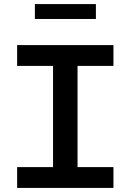

<svg xmlns="http://www.w3.org/2000/svg" viewBox="-20 -921 640 941"><path d="M64 0V-102H240V-598H64V-700H536V-598H360V-102H536V0ZM151 -828V-901H450V-828Z"/></svg>

Font: Red Hat Mono SemiBold
Style: Regular
Weight: 600
Monospace: yes
Designer: Pentagram, MCKL
Foundry: Pentagram, MCKL
Version: Version 1.023